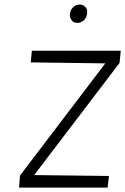

<svg xmlns="http://www.w3.org/2000/svg" viewBox="-20 -848 566 868"><path d="M66 0 70.5 -54.5 456 -561.5 119 -566 124 -618.5H526L520.5 -563.5L134.5 -56.5L472.5 -52.5L466.5 0ZM329 -744.5Q312.5 -744.5 303.5 -757Q294.5 -769.5 296 -785Q297 -800 309 -813.8Q321 -827.5 342 -827.5Q354 -827.5 365 -817.2Q376 -807 374 -788.5Q372 -767.5 358.8 -756Q345.5 -744.5 329 -744.5Z"/></svg>

Font: Karla Light
Style: Italic
Weight: 300
Italic angle: -8°
Designer: Jonathan Pinhorn
Version: Version 2.004;gftools[0.9.33]